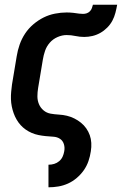

<svg xmlns="http://www.w3.org/2000/svg" viewBox="-20 -581 540 816"><path d="M186 215V119H187Q199 119 210.5 115.5Q222 112 231.5 104Q241 96 246 85Q251 74 253 62Q256 46 251.5 31.5Q247 17 235 9Q223 1 206.5 0Q190 -1 174.5 -2.5Q159 -4 144 -7Q129 -10 115 -16Q101 -22 89 -30.5Q77 -39 67.5 -49.5Q58 -60 50.5 -73Q43 -86 38 -100Q33 -114 30 -129Q27 -144 26.5 -159.5Q26 -175 27.5 -191Q29 -207 31 -222L51 -342Q55 -367 63.5 -391.5Q72 -416 86.5 -438Q101 -460 121.5 -477.5Q142 -495 165 -506.5Q188 -518 213.5 -523Q239 -528 263 -528Q277 -528 291 -526.5Q305 -525 317 -523H318Q322 -523 325.5 -522.5Q329 -522 333 -522Q341 -522 348.5 -524.5Q356 -527 362 -533Q368 -539 370.5 -546.5Q373 -554 375 -561H478Q475 -544 470.5 -526.5Q466 -509 457.5 -493Q449 -477 435.5 -463.5Q422 -450 406 -441Q390 -432 372.5 -428Q355 -424 338 -424Q319 -424 300.5 -428Q282 -432 263 -432Q244 -432 224.5 -423.5Q205 -415 191.5 -399.5Q178 -384 171.5 -365Q165 -346 162 -327L142 -207Q139 -189 139 -171.5Q139 -154 145.5 -138.5Q152 -123 165 -112Q178 -101 195 -98Q212 -95 230 -94Q248 -93 264.5 -89Q281 -85 296 -77.5Q311 -70 324 -59.5Q337 -49 346.5 -35.5Q356 -22 361.5 -6.5Q367 9 368 26.5Q369 44 366 62Q363 83 356 103.5Q349 124 336.5 142Q324 160 306.5 175Q289 190 269 199Q249 208 228 211.5Q207 215 187 215Z"/></svg>

Font: Iosevka Curly
Style: Bold Italic
Weight: 700
Italic angle: -9°
Monospace: yes
Designer: Belleve Invis
Foundry: Belleve Invis
Version: Version 22.1.2; ttfautohint (v1.8.4)